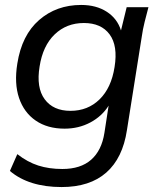

<svg xmlns="http://www.w3.org/2000/svg" viewBox="-20 -532 648 776"><path d="M229 224Q97 224 20 159L50 91Q91 123 134.5 137Q178 151 232 151Q306 151 348.5 113.5Q391 76 402 5L419 -105Q392 -62 345 -37Q298 -12 241 -12Q172 -12 124.5 -44.5Q77 -77 57 -136Q37 -195 50 -275Q68 -390 138 -451Q208 -512 308 -512Q369 -512 411.5 -484.5Q454 -457 469 -409L492 -503H580Q572 -473 564.5 -443Q557 -413 553 -384L493 -6Q476 107 409.5 165.5Q343 224 229 224ZM265 -84Q335 -84 382.5 -130.5Q430 -177 443 -261Q457 -347 423 -393Q389 -439 319 -439Q249 -439 201 -393Q153 -347 140 -263Q126 -178 160.5 -131Q195 -84 265 -84Z"/></svg>

Font: Mulish Medium
Style: Italic
Weight: 500
Italic angle: -9°
Designer: Vernon Adams
Foundry: Vernon Adams
Version: Version 3.603; ttfautohint (v1.8.3)